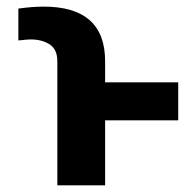

<svg xmlns="http://www.w3.org/2000/svg" viewBox="-20 -557 590 577"><path d="M152.3 0V-373Q152.3 -408.7 129.2 -423.6Q106 -438.5 72.3 -438.5Q63.5 -438.5 45.9 -436.5L35.2 -435.5V-531.2Q76.2 -537.1 111.3 -537.1Q295.9 -537.1 295.9 -373V-309.6H515.6V-195.3H295.9V0Z"/></svg>

Font: Pretendard
Style: Bold
Weight: 700
Designer: Base glyphs from Inter by Rasmus Andersson; Hangeul glyphs from Noto Sans CJK(Source Han Sans) by Jang Soo-young and Kan
Foundry: Kil Hyung-jin
Version: Version 1.309